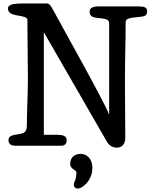

<svg xmlns="http://www.w3.org/2000/svg" viewBox="-20 -841 889 1108"><path d="M385 105C385 136 421 138 421 155C421 195 406 210 406 224C406 247 426 247 432 247C448 247 513 208 513 128C513 70 477 47 445 47C401 47 385 77 385 105ZM596 -25C610 1 633 11 654 11C689 11 703 -15 703 -47C703 -141 701 -281 701 -368C701 -517 705 -571 705 -712C705 -734 723 -738 790 -744C815 -746 829 -752 829 -776C829 -797 817 -804 775 -804H548C516 -804 497 -795 497 -774C497 -747 517 -740 539 -738C596 -733 610 -728 610 -705V-179C582 -254 346 -673 288 -781C270 -814 264 -821 248 -821H118C44 -821 26 -812 26 -791C26 -737 138 -761 138 -726C138 -622 141 -498 141 -388C141 -292 135 -205 135 -119C135 -81 121 -72 94 -68C49 -61 29 -57 29 -32C29 -5 50 0 70 0H335C351 0 365 -10 365 -32C365 -57 340 -63 315 -63H233V-655Z"/></svg>

Font: Life Savers
Style: ExtraBold
Weight: 800
Designer: Pablo Impallari, Rodrigo Fuenzalida, Brenda Gallo
Foundry: Pablo Impallari, Rodrigo Fuenzalida, Brenda Gallo
Version: Version 3.000